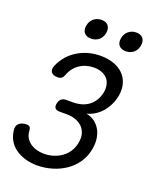

<svg xmlns="http://www.w3.org/2000/svg" viewBox="-171 -1044 942 1154"><g transform="rotate(20 300.0 -467.5)"><path d="M103 -590Q135 -662 200 -701Q265 -740 345 -740Q388 -740 425 -728Q462 -716 487.5 -692Q513 -668 524.5 -632.5Q536 -597 528 -551Q523 -523 510.5 -496Q498 -469 479.5 -446.5Q461 -424 436 -407.5Q411 -391 382 -384Q414 -378 437 -360.5Q460 -343 473.5 -318Q487 -293 491 -262.5Q495 -232 489 -199Q480 -147 453 -108Q426 -69 387.5 -43Q349 -17 302.5 -3.5Q256 10 209 10Q169 10 134 0Q99 -10 71.5 -29Q44 -48 27 -76Q10 -104 6 -141Q2 -169 19 -184.5Q36 -200 67 -200Q82 -200 88 -193Q94 -186 95 -170Q96 -145 107 -126.5Q118 -108 135.5 -95.5Q153 -83 175.5 -76.5Q198 -70 224 -70Q255 -70 284 -79Q313 -88 336.5 -105Q360 -122 376 -147Q392 -172 398 -205Q404 -238 396.5 -263Q389 -288 371.5 -305Q354 -322 328.5 -331Q303 -340 272 -340H226Q206 -340 197.5 -350Q189 -360 193 -380Q197 -400 208.5 -410Q220 -420 240 -420H286Q308 -420 332 -426Q356 -432 377 -446Q398 -460 414 -483.5Q430 -507 437 -542Q441 -570 435.5 -592Q430 -614 415.5 -629Q401 -644 379.5 -652Q358 -660 331 -660Q280 -660 240.5 -633.5Q201 -607 184 -560Q178 -544 169 -537Q160 -530 145 -530Q114 -530 102.5 -546Q91 -562 103 -590ZM475 -817Q446 -817 431.5 -834Q417 -851 422 -880Q427 -910 448 -927.5Q469 -945 498 -945Q527 -945 541 -927.5Q555 -910 550 -880Q545 -851 524.5 -834Q504 -817 475 -817ZM253 -817Q224 -817 209.5 -834Q195 -851 200 -880Q205 -910 226 -927.5Q247 -945 276 -945Q305 -945 319 -927.5Q333 -910 328 -880Q323 -851 302.5 -834Q282 -817 253 -817Z"/></g></svg>

Font: Maple Mono
Style: Italic
Weight: 400
Italic angle: -10°
Monospace: yes
Designer: subframe7536
Version: Version 7.300